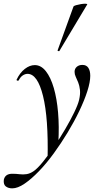

<svg xmlns="http://www.w3.org/2000/svg" viewBox="-84 -752 550 1053"><path d="M-17 281Q-38 281 -52 270.5Q-66 260 -63 234Q-56 201 -17 201Q4 201 23.5 203.5Q43 206 62 203Q81 200 100 187Q122 172 151.5 135.5Q181 99 213 52Q245 5 274 -44.5Q303 -94 323.5 -136.5Q344 -179 350 -205Q357 -236 354.5 -259Q352 -282 345 -299.5Q338 -317 331.5 -330.5Q325 -344 325 -358Q325 -375 337 -385.5Q349 -396 368 -396Q390 -396 400.5 -380Q411 -364 411 -336Q411 -302 395 -252Q379 -202 351 -143.5Q323 -85 287 -25.5Q251 34 211 89Q171 144 129.5 187Q88 230 50.5 255.5Q13 281 -17 281ZM177 120Q182 -104 152 -225.5Q122 -347 67 -347Q54 -347 41 -338.5Q28 -330 19 -312Q17 -308 11.5 -309.5Q6 -311 7 -315Q25 -353 52 -374Q79 -395 107 -395Q141 -395 167.5 -361.5Q194 -328 211 -269.5Q228 -211 234.5 -134.5Q241 -58 236 29ZM242 -473Q241 -470 235.5 -472Q230 -474 232 -476L319 -716Q321 -720 333 -723.5Q345 -727 360 -729.5Q375 -732 386 -731.5Q397 -731 394 -727Z"/></svg>

Font: Cormorant Garamond Light Medium
Style: Italic
Weight: 500
Italic angle: -10°
Version: Version 4.001